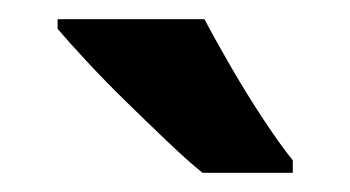

<svg xmlns="http://www.w3.org/2000/svg" viewBox="-20 -837 365 200"><path d="M193 -817Q204 -796 220.5 -767.5Q237 -739 254.5 -712.5Q272 -686 285 -670V-657H191Q176 -669 155 -689Q134 -709 111.5 -731Q89 -753 70 -773.5Q51 -794 40 -807V-817Z"/></svg>

Font: Noto Sans Tamil UI Condensed
Style: Bold
Weight: 700
Width: 3
Designer: Jelle Bosma - Monotype Design Team
Foundry: Monotype Imaging Inc.
Version: Version 2.004; ttfautohint (v1.8.4.7-5d5b)